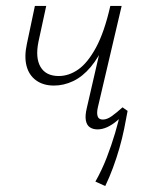

<svg xmlns="http://www.w3.org/2000/svg" viewBox="-20 -430 490 644"><path d="M161 -143Q125 -143 101 -160.5Q77 -178 69 -209Q61 -240 70 -282L97 -410H135L109 -290Q98 -236 116 -205.5Q134 -175 177 -175Q211 -175 242.5 -197Q274 -219 302 -270.5Q330 -322 350 -410H372Q357 -339 334 -288Q311 -237 284 -205Q257 -173 225.5 -158Q194 -143 161 -143ZM307 4Q292 4 281.5 -3Q271 -10 268 -26Q265 -42 271 -67L350 -410H388L308 -69Q304 -51 307.5 -40Q311 -29 325 -29Q339 -29 355 -40.5Q371 -52 391 -70L408 -58Q389 -39 372.5 -25Q356 -11 339.5 -3.5Q323 4 307 4ZM333 194 300 179Q322 140 338 98.5Q354 57 366 16.5Q378 -24 385 -58H408Q403 -30 396.5 2Q390 34 380.5 67Q371 100 359 132.5Q347 165 333 194Z"/></svg>

Font: Ysabeau Office ExtraLight
Style: Italic
Weight: 250
Italic angle: -12°
Designer: Christian Thalmann (Catharsis Fonts)
Version: Version 2.001;gftools[0.9.30]; featfreeze: tnum,lnum,ss02